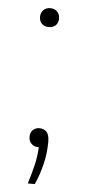

<svg xmlns="http://www.w3.org/2000/svg" viewBox="-52 -577 337 759"><g transform="rotate(5 117.0 -197.0)"><path d="M88 152Q101 111.5 109.2 76.2Q117.5 41 119 5.5H116.5Q100 5.5 89.5 -5Q79 -15.5 79 -32.5Q79 -49 89 -59.2Q99 -69.5 115.5 -69.5Q133.5 -69.5 144 -57.8Q154.5 -46 154.5 -20Q154.5 28 143.5 71.8Q132.5 115.5 116 152ZM116.5 -471Q100 -471 89.5 -481Q79 -491 79 -508Q79 -525 89.5 -535.5Q100 -546 116.5 -546Q133.5 -546 144 -535.5Q154.5 -525 154.5 -508Q154.5 -491 144 -481Q133.5 -471 116.5 -471Z"/></g></svg>

Font: Encode Sans Expanded Expanded ExtraLight
Style: Regular
Weight: 200
Width: 7
Designer: Multiple Designers
Foundry: Impallari Type
Version: Version 3.000; ttfautohint (v1.8.3) -l 8 -r 50 -G 200 -x 14 